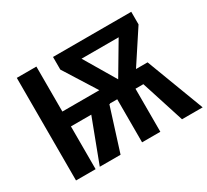

<svg xmlns="http://www.w3.org/2000/svg" viewBox="-138 -906 1209 1120"><g transform="rotate(-30 467.0 -345.5)"><path d="M934 0H795L702 -290H649V0H526V-290H477V-288H472L381 0H241L350 -288H213V0H81V-691H213V-388H462L325 -606V-691H852V-606L709 -388H787ZM464 -599 589 -388 714 -599Z"/></g></svg>

Font: Fira Sans Medium
Style: Regular
Weight: 500
Designer: bBox Type GmbH & Carrois Corporate GbR & Edenspiekermann AG
Foundry: bBox Type GmbH & Carrois Corporate GbR & Edenspiekermann AG
Version: Version 4.301